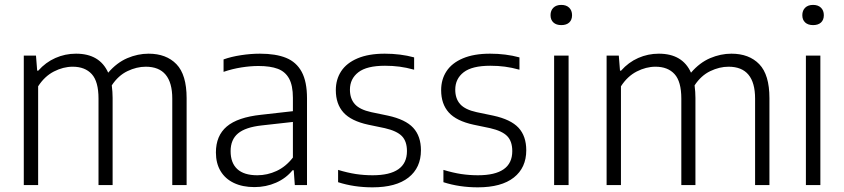

<svg xmlns="http://www.w3.org/2000/svg" viewBox="-20 -774 3530 803"><path d="M760.5 -363.5V0H700.5V-361.5Q700.5 -495 589.5 -495Q551.5 -495 513 -476.5Q474.5 -458 447.5 -417Q451 -389 451 -364.5V0H392V-361.5Q392 -433 363.8 -464Q335.5 -495 284 -495Q244.5 -495 205.5 -475Q166.5 -455 139.5 -413V0H79.5V-541.5H130.5L135.5 -478.5H140Q171 -513.5 211.8 -531.5Q252.5 -549.5 298 -549.5Q397 -549.5 432.5 -470Q468.5 -512 512.5 -530.8Q556.5 -549.5 601.5 -549.5Q675.5 -549.5 718 -505.5Q760.5 -461.5 760.5 -363.5Z M1264 -363V0H1213L1208.5 -62H1203.5Q1176.5 -28.5 1134.5 -10Q1092.5 8.5 1044 8.5Q994.5 8.5 958.2 -8.8Q922 -26 902.5 -58.5Q883 -91 883 -136.5Q883 -206.5 928.5 -245Q974 -283.5 1072 -294L1205 -309V-365Q1205 -416.5 1189 -445.5Q1173 -474.5 1141.8 -486.2Q1110.5 -498 1061 -498Q1027.5 -498 989.5 -492Q951.5 -486 915 -473.5V-525.5Q947 -537 987.8 -543.2Q1028.5 -549.5 1067 -549.5Q1133.5 -549.5 1176.5 -532Q1219.5 -514.5 1241.8 -473.5Q1264 -432.5 1264 -363ZM1205 -115V-264L1075 -249.5Q1006.5 -242 975.5 -216Q944.5 -190 944.5 -142Q944.5 -92.5 972.5 -66.8Q1000.5 -41 1056 -41Q1098 -41 1136.8 -59Q1175.5 -77 1205 -115Z M1394 -12V-63.5Q1433.5 -51.5 1468 -46.2Q1502.5 -41 1538.5 -41Q1682 -41 1682 -142Q1682 -183 1660.8 -204.8Q1639.5 -226.5 1589.5 -238L1520 -252.5Q1448.5 -268 1416.5 -303.5Q1384.5 -339 1384.5 -397Q1384.5 -442 1407 -476.2Q1429.5 -510.5 1475.5 -530Q1521.5 -549.5 1589 -549.5Q1655 -549.5 1712 -534V-482.5Q1679.5 -491.5 1651 -495.2Q1622.5 -499 1590 -499Q1514 -499 1478.8 -471.8Q1443.5 -444.5 1443.5 -399Q1443.5 -361.5 1464 -338.5Q1484.5 -315.5 1532.5 -305L1602 -290.5Q1676 -274.5 1708.2 -239.5Q1740.5 -204.5 1740.5 -145.5Q1740.5 -72.5 1688.5 -31.5Q1636.5 9.5 1538 9.5Q1460.5 9.5 1394 -12Z M1834.5 -12V-63.5Q1874 -51.5 1908.5 -46.2Q1943 -41 1979 -41Q2122.5 -41 2122.5 -142Q2122.5 -183 2101.2 -204.8Q2080 -226.5 2030 -238L1960.5 -252.5Q1889 -268 1857 -303.5Q1825 -339 1825 -397Q1825 -442 1847.5 -476.2Q1870 -510.5 1916 -530Q1962 -549.5 2029.5 -549.5Q2095.5 -549.5 2152.5 -534V-482.5Q2120 -491.5 2091.5 -495.2Q2063 -499 2030.5 -499Q1954.5 -499 1919.2 -471.8Q1884 -444.5 1884 -399Q1884 -361.5 1904.5 -338.5Q1925 -315.5 1973 -305L2042.5 -290.5Q2116.5 -274.5 2148.8 -239.5Q2181 -204.5 2181 -145.5Q2181 -72.5 2129 -31.5Q2077 9.5 1978.5 9.5Q1901 9.5 1834.5 -12Z M2297.5 0V-541.5H2358V0ZM2282.5 -710.5Q2282.5 -730 2294.5 -741.8Q2306.5 -753.5 2327.5 -753.5Q2348.5 -753.5 2360.5 -741.8Q2372.5 -730 2372.5 -710.5Q2372.5 -691 2360.8 -680Q2349 -669 2327.5 -669Q2306.5 -669 2294.5 -680Q2282.5 -691 2282.5 -710.5Z M3198 -363.5V0H3138V-361.5Q3138 -495 3027 -495Q2989 -495 2950.5 -476.5Q2912 -458 2885 -417Q2888.5 -389 2888.5 -364.5V0H2829.5V-361.5Q2829.5 -433 2801.2 -464Q2773 -495 2721.5 -495Q2682 -495 2643 -475Q2604 -455 2577 -413V0H2517V-541.5H2568L2573 -478.5H2577.5Q2608.5 -513.5 2649.2 -531.5Q2690 -549.5 2735.5 -549.5Q2834.5 -549.5 2870 -470Q2906 -512 2950 -530.8Q2994 -549.5 3039 -549.5Q3113 -549.5 3155.5 -505.5Q3198 -461.5 3198 -363.5Z M3350.5 0V-541.5H3411V0ZM3335.5 -710.5Q3335.5 -730 3347.5 -741.8Q3359.5 -753.5 3380.5 -753.5Q3401.5 -753.5 3413.5 -741.8Q3425.5 -730 3425.5 -710.5Q3425.5 -691 3413.8 -680Q3402 -669 3380.5 -669Q3359.5 -669 3347.5 -680Q3335.5 -691 3335.5 -710.5Z"/></svg>

Font: Encode Sans Light
Style: Regular
Weight: 300
Designer: Multiple Designers
Foundry: Impallari Type
Version: Version 2.000